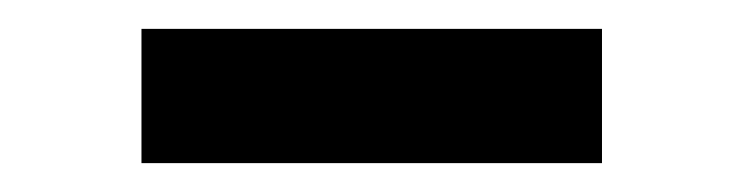

<svg xmlns="http://www.w3.org/2000/svg" viewBox="-20 -360 516 133"><path d="M78 -340H397V-247H78Z"/></svg>

Font: Roboto Serif 20pt Medium
Style: Regular
Weight: 500
Version: Version 1.008